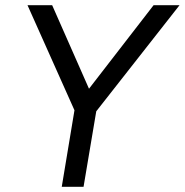

<svg xmlns="http://www.w3.org/2000/svg" viewBox="-20 -720 712 740"><path d="M302 0H218L267 -295L86 -700H181L323 -378L572 -700H672L351 -291Z"/></svg>

Font: Oak Sans
Style: Italic
Weight: 400
Italic angle: -9.49998°
Foundry: Erik Kennedy, Walven
Version: Version 1.000